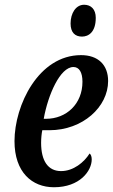

<svg xmlns="http://www.w3.org/2000/svg" viewBox="-20 -778 475 808"><path d="M325 -624C352 -624 383 -642 383 -703C383 -739 363 -758 334 -758C299 -758 277 -722 277 -679C277 -641 296 -624 325 -624ZM207 10C316 10 366 -59 366 -107C366 -118 363 -128 357 -132C334 -95 289 -58 237 -58C182 -58 153 -101 153 -177C153 -195 155 -216 158 -230H188C328 -230 435 -328 435 -437C435 -505 393 -546 321 -546C142 -546 41 -335 41 -184C41 -53 115 10 207 10ZM164 -278C182 -379 233 -496 289 -496C313 -496 327 -474 327 -434C327 -341 260 -278 173 -278Z"/></svg>

Font: Noto Serif Condensed Semi
Style: Italic
Weight: 600
Width: 3
Italic angle: -12°
Designer: Monotype Design Team
Foundry: Monotype Imaging Inc.
Version: Version 1.901